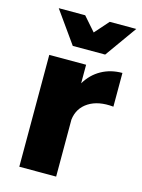

<svg xmlns="http://www.w3.org/2000/svg" viewBox="-116 -830 662 897"><g transform="rotate(15 215.0 -381.5)"><path d="M319.8 -609.9H163.1L54.2 -763.2H182.1L241.2 -695.8L300.8 -763.2H429.2ZM246.1 -451.2Q273.9 -498 318.6 -522.9Q363.3 -547.9 419.9 -547.9V-384.8Q346.2 -392.1 299.6 -362.3Q252.9 -332.5 246.1 -275.9V0H67.9V-541H246.1Z"/></g></svg>

Font: Montserrat-Arabic
Style: Bold
Weight: 700
Designer: Mohamed Gaber
Foundry: Kief Type Foundry
Version: Version 5.008;PS 005.008;hotconv 1.0.88;makeotf.lib2.5.64775